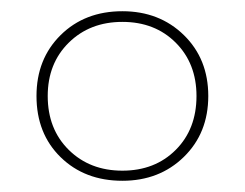

<svg xmlns="http://www.w3.org/2000/svg" viewBox="-20 -780 436 342"><path d="M351 -609Q351 -543 307.5 -500.5Q264 -458 198 -458Q131 -458 88 -500Q45 -542 45 -609Q45 -675 88 -717.5Q131 -760 198 -760Q264 -760 307.5 -717.5Q351 -675 351 -609ZM65 -609Q65 -550 102.5 -513Q140 -476 198 -476Q256 -476 293 -513Q330 -550 330 -609Q330 -667 293 -704Q256 -741 198 -741Q140 -741 102.5 -704Q65 -667 65 -609Z"/></svg>

Font: Gontserrat Thin
Style: Regular
Weight: 250
Designer: Julieta Ulanovsky
Foundry: Julieta Ulanovsky
Version: Version 6.001